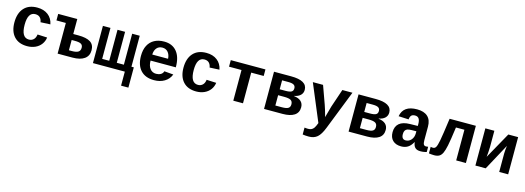

<svg xmlns="http://www.w3.org/2000/svg" viewBox="2 -1482 7198 2633"><g transform="rotate(15 3600.5 -165.0)"><path d="M304.7 9.8Q184.6 9.8 119.1 -61.8Q53.7 -133.3 53.7 -261.2Q53.7 -392.1 119.6 -465.1Q185.5 -538.1 306.6 -538.1Q399.9 -538.1 460.9 -491.2Q522 -444.3 537.6 -361.8L399.4 -355Q393.6 -395.5 370.1 -419.7Q346.7 -443.8 303.7 -443.8Q197.8 -443.8 197.8 -266.6Q197.8 -84 305.7 -84Q344.7 -84 371.1 -108.6Q397.5 -133.3 403.8 -182.1L541.5 -175.8Q534.2 -121.6 502.7 -79.1Q471.2 -36.6 419.9 -13.4Q368.7 9.8 304.7 9.8Z M947.3 -315.4Q1062 -315.4 1118.7 -279.3Q1175.3 -243.2 1175.3 -163.1Q1175.3 -84.5 1116.5 -42.2Q1057.6 0 947.8 0H737.3V-435.5H604V-528.3H875V-315.4ZM875 -84.5H918Q978.5 -84.5 1006.8 -102.5Q1035.2 -120.6 1035.2 -162.1Q1035.2 -198.7 1009.5 -214.6Q983.9 -230.5 918.5 -230.5H875Z M1238.8 0V-528.3H1346.2V-88.4H1446.3V-528.3H1553.7V-88.4H1654.3V-528.3H1761.7V-88.4H1795.4V199.2H1691.4V0Z M2106 9.8Q1982.9 9.8 1916 -62.7Q1849.1 -135.3 1849.1 -266.6Q1849.1 -354.5 1880.6 -415Q1912.1 -475.6 1970.2 -506.8Q2028.3 -538.1 2107.9 -538.1Q2223.6 -538.1 2287.6 -460.9Q2351.6 -383.8 2351.6 -241.7V-237.8H1993.2Q1993.2 -166 2025.1 -124Q2057.1 -82 2112.8 -82Q2148.9 -82 2176.8 -97.4Q2204.6 -112.8 2214.4 -145L2343.8 -133.8Q2316.9 -64.9 2254.4 -27.6Q2191.9 9.8 2106 9.8ZM2106 -451.7Q2055.7 -451.7 2025.9 -417.7Q1996.1 -383.8 1994.1 -323.7H2218.8Q2215.3 -382.3 2185.3 -417Q2155.3 -451.7 2106 -451.7Z M2705.1 9.8Q2585 9.8 2519.5 -61.8Q2454.1 -133.3 2454.1 -261.2Q2454.1 -392.1 2520 -465.1Q2585.9 -538.1 2707 -538.1Q2800.3 -538.1 2861.3 -491.2Q2922.4 -444.3 2938 -361.8L2799.8 -355Q2793.9 -395.5 2770.5 -419.7Q2747.1 -443.8 2704.1 -443.8Q2598.1 -443.8 2598.1 -266.6Q2598.1 -84 2706.1 -84Q2745.1 -84 2771.5 -108.6Q2797.9 -133.3 2804.2 -182.1L2941.9 -175.8Q2934.6 -121.6 2903.1 -79.1Q2871.6 -36.6 2820.3 -13.4Q2769 9.8 2705.1 9.8Z M3054.2 -528.3H3546.4V-435.5H3369.1V0H3231.4V-435.5H3054.2Z M3910.2 -528.3Q4139.6 -528.3 4139.6 -396Q4139.6 -350.1 4108.4 -320.1Q4077.1 -290 4021 -279.8V-276.4Q4086.4 -268.6 4120.4 -236.8Q4154.3 -205.1 4154.3 -152.3Q4154.3 -75.7 4095.9 -37.8Q4037.6 0 3930.7 0H3668V-528.3ZM3805.7 -85.4H3897Q3961.4 -85.4 3987.8 -101.8Q4014.2 -118.2 4014.2 -157.2Q4014.2 -198.7 3986.3 -215.3Q3958.5 -231.9 3891.6 -231.9H3805.7ZM3805.7 -442.9V-315.9H3887.7Q3947.3 -315.9 3971.9 -330.1Q3996.6 -344.2 3996.6 -379.9Q3996.6 -412.6 3973.1 -427.7Q3949.7 -442.9 3894 -442.9Z M4359.4 207.5Q4307.6 207.5 4270.5 201.2V103.5L4295.4 106L4320.3 107.4Q4349.6 107.4 4368.9 98.1Q4388.2 88.9 4403.6 67.4Q4418.9 45.9 4438 -5.4L4219.2 -528.3H4364.3L4457 -271Q4476.6 -217.8 4506.3 -107.9L4510.7 -126L4550.3 -269L4638.2 -528.3H4781.7L4563 27.8Q4523.9 128.4 4477.5 168Q4431.2 207.5 4359.4 207.5Z M5110.4 -528.3Q5339.8 -528.3 5339.8 -396Q5339.8 -350.1 5308.6 -320.1Q5277.3 -290 5221.2 -279.8V-276.4Q5286.6 -268.6 5320.6 -236.8Q5354.5 -205.1 5354.5 -152.3Q5354.5 -75.7 5296.1 -37.8Q5237.8 0 5130.9 0H4868.2V-528.3ZM5005.9 -85.4H5097.2Q5161.6 -85.4 5188 -101.8Q5214.4 -118.2 5214.4 -157.2Q5214.4 -198.7 5186.5 -215.3Q5158.7 -231.9 5091.8 -231.9H5005.9ZM5005.9 -442.9V-315.9H5087.9Q5147.5 -315.9 5172.1 -330.1Q5196.8 -344.2 5196.8 -379.9Q5196.8 -412.6 5173.3 -427.7Q5149.9 -442.9 5094.2 -442.9Z M5615.2 9.8Q5538.6 9.8 5495.6 -32Q5452.6 -73.7 5452.6 -149.4Q5452.6 -231.4 5503.7 -274.2Q5554.7 -316.9 5656.2 -318.4L5765.1 -320.3V-347.2Q5765.1 -397.5 5748 -423.3Q5731 -449.2 5692.9 -449.2Q5657.2 -449.2 5640.4 -431.4Q5623.5 -413.6 5619.6 -374.5L5476.6 -381.3Q5502.9 -538.1 5698.7 -538.1Q5797.4 -538.1 5849.9 -489.7Q5902.3 -441.4 5902.3 -347.7V-156.2Q5902.3 -111.8 5912.4 -95Q5922.4 -78.1 5945.8 -78.1Q5961.4 -78.1 5976.1 -81.1V-6.8Q5963.9 -3.9 5954.1 -1.5Q5944.3 1 5934.6 2.4Q5924.8 3.9 5913.8 4.9Q5902.8 5.9 5888.2 5.9Q5836.4 5.9 5811.8 -19.5Q5787.1 -44.9 5782.2 -94.2H5779.3Q5748.5 -39.1 5709.2 -14.6Q5669.9 9.8 5615.2 9.8ZM5765.1 -244.6 5699.7 -243.7Q5655.8 -242.7 5636 -234.6Q5616.2 -226.6 5606 -208.7Q5595.7 -190.9 5595.7 -160.2Q5595.7 -85.9 5654.3 -85.9Q5701.7 -85.9 5733.4 -123.3Q5765.1 -160.6 5765.1 -217.8Z M6396 0V-435.5H6275.9Q6250 -244.1 6234.6 -170.9Q6219.2 -97.7 6201.7 -60.3Q6184.1 -22.9 6157.2 -6.6Q6130.4 9.8 6085 9.8Q6067.4 9.8 6044.2 7.8Q6021 5.9 6009.8 3.4V-89.8Q6022 -85.4 6043 -85.4Q6070.3 -85.4 6084.7 -110.8Q6099.1 -136.2 6113.5 -210.4Q6127.9 -284.7 6161.1 -528.3H6533.7V0Z M6796.4 -528.3V-295.9Q6796.4 -273.4 6793 -224.1Q6789.6 -174.8 6786.6 -155.8L6994.6 -528.3H7133.8V0H7006.8V-263.7Q7006.8 -288.1 7010.3 -323.7Q7013.7 -359.4 7016.6 -372.6L6814.9 0H6668.5V-528.3Z"/></g></svg>

Font: Liberation Mono
Style: Bold
Weight: 700
Monospace: yes
Designer: Steve Matteson
Foundry: Ascender Corporation
Version: Version 2.1.5